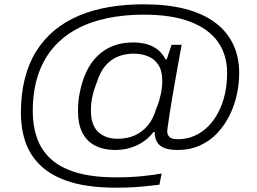

<svg xmlns="http://www.w3.org/2000/svg" viewBox="-20 -718 1194 891"><path d="M520 153Q395 153 310 127.5Q225 102 173.5 55Q122 8 99.5 -55Q77 -118 77 -194Q77 -281 95 -352.5Q113 -424 148 -480Q183 -536 232.5 -577Q282 -618 345.5 -645Q409 -672 485 -685Q561 -698 647 -698Q755 -698 837.5 -677Q920 -656 976 -615Q1032 -574 1061 -514.5Q1090 -455 1090 -379Q1090 -332 1079.5 -281.5Q1069 -231 1046.5 -185Q1024 -139 990 -102Q956 -65 909 -43.5Q862 -22 803 -22Q765 -22 742 -31.5Q719 -41 708.5 -59.5Q698 -78 698 -104L693 -106Q659 -63 613 -42.5Q567 -22 517 -22Q459 -22 420 -43Q381 -64 361.5 -103.5Q342 -143 342 -200Q342 -222 343.5 -243.5Q345 -265 350 -287Q360 -340 380 -383Q400 -426 431 -457Q462 -488 503.5 -504.5Q545 -521 597 -521Q632 -521 661 -513Q690 -505 712 -487.5Q734 -470 748 -443H754L776 -510H823L804 -406Q799 -377 792.5 -340.5Q786 -304 779.5 -266Q773 -228 768 -194.5Q763 -161 759.5 -138Q756 -115 756 -107Q756 -93 766.5 -82.5Q777 -72 806 -72Q847 -72 882 -87.5Q917 -103 945 -130.5Q973 -158 993 -196.5Q1013 -235 1023.5 -281Q1034 -327 1034 -379Q1034 -463 991.5 -523.5Q949 -584 863 -617Q777 -650 647 -650Q556 -650 477 -633.5Q398 -617 334.5 -582.5Q271 -548 225.5 -494.5Q180 -441 156 -368Q132 -295 132 -201Q132 -134 151.5 -78Q171 -22 215 19Q259 60 334 82.5Q409 105 520 105Q553 105 585 103.5Q617 102 644 99Q671 96 693.5 93Q716 90 730 87L720 139Q701 141 672 144.5Q643 148 605 150.5Q567 153 520 153ZM526 -74Q570 -74 605 -89.5Q640 -105 666 -136Q692 -167 705 -214Q713 -232 718 -249Q723 -266 726.5 -282.5Q730 -299 731.5 -313.5Q733 -328 733 -341Q733 -391 714 -418.5Q695 -446 665 -457.5Q635 -469 600 -469Q561 -469 527.5 -455.5Q494 -442 469.5 -413.5Q445 -385 431 -340Q424 -323 418.5 -306Q413 -289 409 -271.5Q405 -254 403.5 -237Q402 -220 402 -203Q402 -138 435.5 -106Q469 -74 526 -74Z"/></svg>

Font: Archivo SemiExpanded ExtraLight
Style: Italic
Weight: 250
Width: 6
Italic angle: -10°
Designer: Hector Gatti
Foundry: Omnibus-Type
Version: Version 2.001